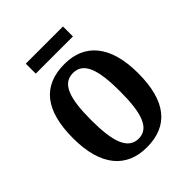

<svg xmlns="http://www.w3.org/2000/svg" viewBox="-195 -791 913 913"><g transform="rotate(-45 261.0 -334.5)"><path d="M134 -612H384V-679H134ZM260 10C404 10 480 -81 480 -269C480 -457 397 -548 263 -548C117 -548 42 -457 42 -269C42 -81 125 10 260 10ZM262 -47C190 -47 164 -124 164 -269C164 -415 189 -489 261 -489C333 -489 358 -415 358 -269C358 -124 333 -47 262 -47Z"/></g></svg>

Font: Noto Serif Myanmar Condensed SemiBold
Style: Regular
Weight: 600
Width: 3
Designer: Ben Mitchell and the Monotype Design Team
Foundry: Monotype Imaging Inc.
Version: Version 2.106